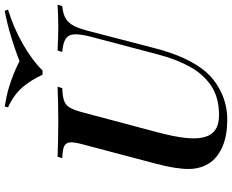

<svg xmlns="http://www.w3.org/2000/svg" viewBox="-105 -868 987 817"><g transform="rotate(-90 388.5 -459.5)"><path d="M639 -560Q652 -609 651 -635Q650 -661 632.5 -673Q615 -685 576 -688L582 -708Q600 -707 630.5 -706Q661 -705 687 -705Q712 -705 736 -706Q760 -707 777 -708L771 -688Q738 -685 718.5 -673.5Q699 -662 686.5 -637.5Q674 -613 663 -568L591 -291Q555 -153 493 -79Q457 -37 403.5 -11.5Q350 14 288 14Q223 14 177.5 -4.5Q132 -23 107 -56Q78 -96 78 -150.5Q78 -205 100 -288L183 -602Q193 -639 191 -656.5Q189 -674 173.5 -680.5Q158 -687 124 -688L130 -708Q154 -707 195.5 -706Q237 -705 283 -705Q324 -705 362 -706Q400 -707 428 -708L422 -688Q388 -687 369 -680.5Q350 -674 339.5 -656.5Q329 -639 319 -602L231 -271Q216 -213 210.5 -166.5Q205 -120 212.5 -87.5Q220 -55 243 -38Q266 -21 307 -21Q382 -21 432 -54.5Q482 -88 514 -147Q546 -206 565 -280ZM537 -870Q580 -887 636.5 -904.5Q693 -922 751 -933L756 -919Q676 -894 607.5 -854.5Q539 -815 497 -772H479Q456 -822 425 -858Q394 -894 340 -919L344 -933Q392 -925 425 -915Q458 -905 484.5 -894Q511 -883 537 -870Z"/></g></svg>

Font: Playfair Display SemiBold
Style: Italic
Weight: 600
Italic angle: -14°
Designer: Claus Eggers Sørensen
Foundry: Claus Eggers Sørensen
Version: Version 1.203